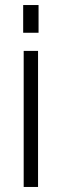

<svg xmlns="http://www.w3.org/2000/svg" viewBox="-20 -742 245 762"><path d="M131 -540V0H74V-540ZM133 -722V-612H72V-722Z"/></svg>

Font: Pathway Extreme Condensed Thin
Style: Regular
Weight: 250
Width: 3
Version: Version 1.001;gftools[0.9.26]